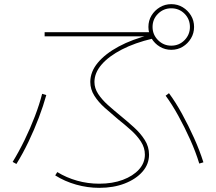

<svg xmlns="http://www.w3.org/2000/svg" viewBox="-20 -875 1040 925"><path d="M458 30Q402 30 347 14.5Q292 -1 246 -30L256 -46Q300 -19 351.5 -4.5Q403 10 458 10Q522 10 571.5 -8.5Q621 -27 649.5 -58.5Q678 -90 678 -130Q678 -163 659.5 -192Q641 -221 611.5 -247.5Q582 -274 548 -301Q516 -328 485 -355.5Q454 -383 434.5 -414Q415 -445 415 -480Q415 -529 451 -572.5Q487 -616 552 -651Q617 -686 705 -708L715 -700H195V-720H715V-689Q630 -669 567 -636.5Q504 -604 469.5 -564Q435 -524 435 -480Q435 -450 453 -422.5Q471 -395 500 -369Q529 -343 561 -317Q594 -290 625.5 -261.5Q657 -233 677.5 -200.5Q698 -168 698 -130Q698 -84 666.5 -48Q635 -12 581 9Q527 30 458 30ZM41 -95Q71 -144 98.5 -200.5Q126 -257 148 -314.5Q170 -372 183 -423L203 -417Q189 -366 167 -308Q145 -250 117.5 -192.5Q90 -135 59 -85ZM940 -87Q923 -143 896.5 -202Q870 -261 839.5 -316.5Q809 -372 778 -414L794 -426Q826 -383 857 -326.5Q888 -270 915 -210Q942 -150 960 -93ZM805 -635Q775 -635 750 -650Q725 -665 710 -690Q695 -715 695 -745Q695 -776 710 -800.5Q725 -825 750 -840Q775 -855 805 -855Q836 -855 860.5 -840Q885 -825 900 -800.5Q915 -776 915 -745Q915 -715 900 -690Q885 -665 860.5 -650Q836 -635 805 -635ZM805 -655Q843 -655 869 -681.5Q895 -708 895 -745Q895 -783 869 -809Q843 -835 805 -835Q768 -835 741.5 -809Q715 -783 715 -745Q715 -708 741.5 -681.5Q768 -655 805 -655Z"/></svg>

Font: M PLUS 1 Thin Thin
Style: Regular
Weight: 250
Version: Version 1.001